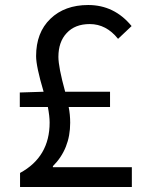

<svg xmlns="http://www.w3.org/2000/svg" viewBox="-20 -746 595 766"><path d="M506 -79V0H60V-56Q178 -120 178 -257Q178 -282 171 -319H59V-377L154 -380Q124 -481 124 -522Q124 -616 181 -671Q238 -726 332 -726Q436 -726 505 -642L451 -591Q404 -650 338 -650Q279 -650 246 -614Q213 -579 213 -519Q213 -478 240 -380H419V-319H254Q260 -289 260 -256Q260 -152 191 -83V-79Z"/></svg>

Font: KaiGen Gothic CN Regular
Style: Regular
Weight: 400
Designer: Ryoko NISHIZUKA  (kana & ideographs); Paul D. Hunt (Latin, Greek & Cyrillic); Wenlong ZHANG  (bopomofo); Sandoll Communi
Foundry: Adobe Systems Incorporated
Version: Version 1.002.20150501